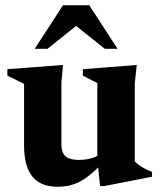

<svg xmlns="http://www.w3.org/2000/svg" viewBox="-20 -697 608 730"><path d="M213.5 -150.5Q213.5 -127.5 220.2 -114.2Q227 -101 242 -95Q257 -89 281.5 -89Q308 -89 331.2 -96.5Q354.5 -104 369 -117L387 -95.5Q356 -61.5 331.2 -40Q306.5 -18.5 285 -7.2Q263.5 4 242.8 8.5Q222 13 198.5 13Q134 13 102.8 -26.2Q71.5 -65.5 71.5 -144V-378L8 -409.5V-434L219.5 -450L213.5 -384.5ZM360.5 10.5 350 -90V-381L295 -409.5V-434L500 -450L492.5 -381.5V-83Q498 -77.5 505.2 -71.8Q512.5 -66 521.2 -61Q530 -56 539.2 -51.5Q548.5 -47 558 -43.5V-25L376 10.5ZM112 -511.5 219.5 -677H319.5L427 -511.5H378.5L246 -617H293L160.5 -511.5Z"/></svg>

Font: Newsreader 24pt
Style: Bold
Weight: 700
Designer: Hugues Gentile
Foundry: Production Type
Version: Version 1.003